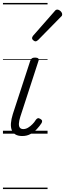

<svg xmlns="http://www.w3.org/2000/svg" viewBox="-20 -905 441 1300"><path d="M131 16Q103 16 85.5 6Q68 -4 60 -23.5Q52 -43 54 -70.5Q56 -98 67 -133L185 -494Q190 -506 196.5 -510.5Q203 -515 218 -515Q232 -515 238.5 -509.5Q245 -504 241 -494L117 -113Q109 -87 108 -68.5Q107 -50 114.5 -40.5Q122 -31 138 -31Q154 -31 170 -40.5Q186 -50 200 -64.5Q214 -79 223 -94Q228 -101 235 -104Q242 -107 253 -100Q264 -94 265 -86.5Q266 -79 261 -71Q249 -52 230 -31.5Q211 -11 186.5 2.5Q162 16 131 16ZM220 -625Q214 -625 205.5 -632Q197 -639 197 -646Q197 -650 198.5 -654Q200 -658 204 -663L348 -827Q354 -835 358.5 -837.5Q363 -840 368 -840Q375 -840 383 -835Q391 -830 396 -822.5Q401 -815 401 -808Q401 -803 399.5 -799.5Q398 -796 393 -792L238 -634Q228 -625 220 -625ZM0 365H302V375H0ZM0 -20H302V0H0ZM0 -505H302V-500H0ZM0 -885H302V-875H0Z"/></svg>

Font: Playwrite DK Uloopet Guides
Style: Regular
Weight: 400
Designer: Veronika Burian, José Scaglione
Foundry: TypeTogether
Version: Version 1.003